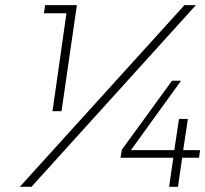

<svg xmlns="http://www.w3.org/2000/svg" viewBox="-20 -719 790 739"><path d="M56.2 0 689.9 -699.2H733.9L101.1 0ZM148.9 -668 153.8 -699.2H275.9L216.8 -291H182.1L235.8 -668ZM443.8 -111.8 449.2 -143.1 642.1 -408.2H676.8L483.9 -141.1H650.9L668.9 -261.2H703.1L685.1 -141.1H750L746.1 -111.8H681.2L665 0H630.9L647 -111.8Z"/></svg>

Font: Trueno UltraLight
Style: Italic
Weight: 250
Designer: Julieta Ulanovsky
Foundry: Julieta Ulanovsky
Version: Version 3.001b | FøM Fix